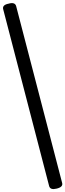

<svg xmlns="http://www.w3.org/2000/svg" viewBox="-22 -1164 429 1261"><path d="M349 75Q329 80 317 76Q305 72 301 59L-1 -1103Q-5 -1117 4 -1126.5Q13 -1136 35 -1140Q55 -1146 67.5 -1142Q80 -1138 84 -1124L386 37Q390 51 380.5 60.5Q371 70 349 75Z"/></svg>

Font: Playwrite AR
Style: Regular
Weight: 400
Designer: Veronika Burian, José Scaglione
Foundry: TypeTogether
Version: Version 1.002